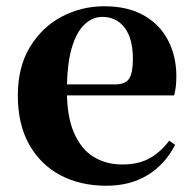

<svg xmlns="http://www.w3.org/2000/svg" viewBox="-20 -577 619 614"><path d="M320 17Q237 17 173.5 -16.5Q110 -50 73.5 -114.5Q37 -179 37 -272Q37 -363 76 -427Q115 -491 178 -524Q241 -557 313 -557Q389 -557 440.5 -527.5Q492 -498 518 -447Q544 -396 544 -333Q544 -299 537 -272H101V-307H347Q381 -307 393 -325.5Q405 -344 405 -388Q405 -454 378.5 -488.5Q352 -523 307 -523Q276 -523 250 -498.5Q224 -474 209 -422Q194 -370 194 -286Q194 -204 217 -151.5Q240 -99 280 -75Q320 -51 371 -51Q424 -51 459.5 -71.5Q495 -92 521 -127L540 -114Q508 -51 452 -17Q396 17 320 17Z"/></svg>

Font: Noto Serif SC ExtraLight ExtraBold
Style: Regular
Weight: 800
Version: Version 2.002-H1;hotconv 1.1.0;makeotfexe 2.6.0